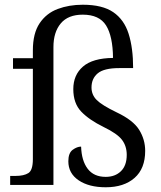

<svg xmlns="http://www.w3.org/2000/svg" viewBox="-20 -782 680 812"><path d="M427 10Q356 10 312.5 -19.5Q269 -49 269 -100Q269 -135 287.5 -148.5Q306 -162 323 -162Q325 -102 351 -68Q377 -34 427 -34Q467 -34 491.5 -58Q516 -82 516 -127Q516 -164 496 -190.5Q476 -217 418 -245Q357 -275 323.5 -310Q290 -345 290 -405Q290 -465 331 -500.5Q372 -536 458 -537Q457 -629 428.5 -674.5Q400 -720 330 -720Q268 -720 237 -683Q206 -646 206 -583V0H23V-38H46Q81 -38 100 -50Q119 -62 119 -109V-491H35V-536H119V-569Q119 -641 147.5 -683.5Q176 -726 224 -744Q272 -762 330 -762Q413 -762 459 -730.5Q505 -699 524 -639Q543 -579 543 -494H484Q420 -494 393.5 -472Q367 -450 367 -412Q367 -381 389 -359Q411 -337 473 -307Q543 -274 568.5 -233Q594 -192 594 -144Q594 -69 549 -29.5Q504 10 427 10Z"/></svg>

Font: Noto Serif Hentaigana
Style: Regular
Weight: 400
Designer: Kazuhiro Yamada
Foundry: nipponia
Version: Version 1.000; ttfautohint (v1.8.4.7-5d5b)